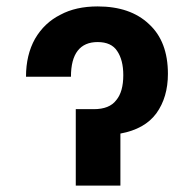

<svg xmlns="http://www.w3.org/2000/svg" viewBox="-20 -575 604 598"><path d="M61 -336Q61 -404 89 -454Q118 -504 168 -529Q216 -555 284 -555Q386 -555 444 -500Q503 -446 503 -345Q503 -272 467 -222Q431 -173 355 -159V3H216V-235H272Q321 -235 342 -263Q364 -289 364 -341Q364 -388 345 -416Q327 -444 284 -444Q243 -444 222 -417Q201 -390 201 -336Z"/></svg>

Font: Sinter Bold
Style: Regular
Weight: 700
Foundry: Adobe & rsms
Version: Version 1.000